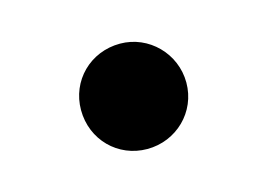

<svg xmlns="http://www.w3.org/2000/svg" viewBox="-41 -537 414 298"><g transform="rotate(-15 166.5 -387.5)"><path d="M251 -387C251 -434 213 -472 167 -472C119 -472 82 -435 82 -388C82 -340 119 -303 166 -303C213 -303 251 -340 251 -387Z"/></g></svg>

Font: XITS Math
Style: Bold
Weight: 700
Designer: MicroPress Inc., with final additions and corrections provided by Coen Hoffman, Elsevier (retired)
Version: Version 1.302